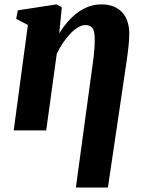

<svg xmlns="http://www.w3.org/2000/svg" viewBox="-20 -580 648 854"><path d="M317.5 254 393 -300.5Q397 -328.5 399.2 -355Q401.5 -381.5 401.5 -403Q401.5 -441 391.8 -454.8Q382 -468.5 360 -468.5Q344 -468.5 326.8 -458.2Q309.5 -448 292.5 -430Q275.5 -412 260 -389.2Q244.5 -366.5 232.5 -341L185.5 0H41L104 -469L52 -496L59 -534L231.5 -560.5L255 -548L243.5 -432Q260 -458.5 280 -481.8Q300 -505 323.5 -522.8Q347 -540.5 374 -550.5Q401 -560.5 431.5 -560.5Q488.5 -560.5 521.8 -526.8Q555 -493 555 -428.5Q555 -408 552 -378Q549 -348 543 -306.5L460 254Z"/></svg>

Font: Merriweather 36pt ExtraBold
Style: Italic
Weight: 800
Italic angle: -7.8°
Version: Version 2.101